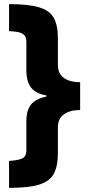

<svg xmlns="http://www.w3.org/2000/svg" viewBox="-20 -744 427 932"><path d="M24 37Q64 35 86 26Q108 17 108 -16V-155Q108 -209 131 -237Q154 -265 205 -275V-281Q155 -289 131.5 -318Q108 -347 108 -404V-541Q108 -565 95.5 -575.5Q83 -586 64 -589Q45 -592 24 -593V-724Q116 -724 168 -709Q220 -694 240.5 -658Q261 -622 261 -558V-428Q261 -387 289.5 -366Q318 -345 369 -345V-210Q320 -210 290.5 -189Q261 -168 261 -127V0Q261 61 242 98Q223 135 172 151.5Q121 168 24 168Z"/></svg>

Font: Noto Sans Lao UI Cond Blk
Style: Regular
Weight: 900
Width: 3
Designer: Monotype Design Team
Foundry: Monotype Imaging Inc.
Version: Version 2.000; ttfautohint (v1.8.4.7-5d5b)